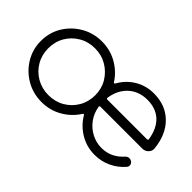

<svg xmlns="http://www.w3.org/2000/svg" viewBox="-59 -828 1161 1161"><g transform="rotate(45 522.0 -247.0)"><path d="M314 12Q241 12 181 -23Q121 -58 85.5 -117Q50 -176 50 -247Q50 -319 85.5 -377.5Q121 -436 181 -471Q241 -506 314 -506Q385 -506 444 -472.5Q503 -439 539 -383Q540 -379 544 -379Q548 -379 551 -384Q582 -440 636.5 -473Q691 -506 758 -506Q858 -506 921.5 -444Q985 -382 996 -273Q998 -252 982.5 -236Q967 -220 944 -220H587Q576 -220 579 -210Q587 -163 614 -126.5Q641 -90 681 -69Q721 -48 767 -48Q847 -48 904 -111Q915 -124 931 -124Q941 -124 950 -118Q963 -108 963 -94Q963 -83 956 -76Q921 -35 872 -12Q823 11 767 11Q698 11 641.5 -23Q585 -57 552 -113Q546 -122 540 -113Q505 -57 445.5 -22.5Q386 12 314 12ZM587 -280H923Q934 -280 932 -290Q919 -369 874.5 -410Q830 -451 758 -451Q686 -451 638 -408Q590 -365 578 -290V-288Q578 -280 587 -280ZM314 -47Q371 -47 416.5 -73.5Q462 -100 488.5 -145.5Q515 -191 515 -247Q515 -303 488 -348Q461 -393 415.5 -420Q370 -447 314 -447Q257 -447 211.5 -420.5Q166 -394 139.5 -349Q113 -304 113 -247Q113 -191 139.5 -145.5Q166 -100 212 -73.5Q258 -47 314 -47Z"/></g></svg>

Font: Kiwi Maru Light
Style: Regular
Weight: 300
Designer: Hiroki-Chan
Version: Version 1.100